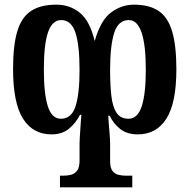

<svg xmlns="http://www.w3.org/2000/svg" viewBox="-20 -565 812 823"><path d="M237 238V188H253Q270 188 285 184Q300 180 310.5 166.5Q321 153 321 124V51Q321 43 322 25Q323 7 324.5 -14Q326 -35 327 -51.5Q328 -68 329 -73H323Q306 -39 276.5 -14Q247 11 201 11Q121 11 78.5 -56.5Q36 -124 36 -269Q36 -370 54 -430.5Q72 -491 113 -518Q154 -545 221 -545Q279 -545 322 -510.5Q365 -476 386 -389Q411 -478 456 -511.5Q501 -545 554 -545Q620 -545 660 -518Q700 -491 718 -430Q736 -369 736 -268Q736 -123 693 -56Q650 11 571 11Q525 11 496 -11.5Q467 -34 450 -69H444Q444 -62 446 -38.5Q448 -15 450 10.5Q452 36 452 50V126Q452 155 462.5 168Q473 181 488.5 184.5Q504 188 518 188H547V238ZM241 -56Q287 -56 304 -110Q321 -164 321 -264Q321 -373 303 -426Q285 -479 242 -479Q204 -479 186 -427Q168 -375 168 -266Q168 -163 185 -109.5Q202 -56 241 -56ZM531 -56Q570 -56 587.5 -109.5Q605 -163 605 -266Q605 -479 532 -479Q487 -479 469.5 -424Q452 -369 452 -265Q452 -200 457.5 -153Q463 -106 480 -81Q497 -56 531 -56Z"/></svg>

Font: Noto Serif ExtraCondensed
Style: Bold
Weight: 700
Width: 2
Designer: Monotype Design Team
Foundry: Monotype Imaging Inc.
Version: Version 2.014; ttfautohint (v1.8.4.7-5d5b)